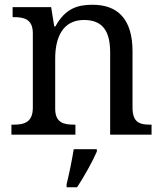

<svg xmlns="http://www.w3.org/2000/svg" viewBox="-20 -566 685 807"><path d="M28 0H297V-42H292C248 -42 212 -50 212 -109V-320C212 -406 242 -482 333 -482C414 -482 443 -432 443 -345V0H617V-42H612C567 -42 537 -51 537 -114V-350C537 -487 474 -546 369 -546C305 -546 254 -530 213 -455H208L195 -536H33V-494H38C82 -494 118 -485 118 -426V-114C118 -51 81 -42 36 -42H28ZM260 208V221H304C332 179 369 113 387 71V61H290C282 109 271 164 260 208Z"/></svg>

Font: Noto Fangsong KSS Vertical
Style: Regular
Weight: 400
Designer: LIU Zhao, ZHANG Congyu, Kushim JIANG
Foundry: Guyu Beijing Co. Ltd.
Version: Version 1.000;November 16, 2022;FontCreator 11.5.0.2427 64-b